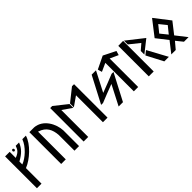

<svg xmlns="http://www.w3.org/2000/svg" viewBox="258 -2258 3606 3606"><g transform="rotate(-45 2061.0 -455.5)"><path d="M173 -428.1 177.7 -429.9C335.8 -491.3 554.1 -685.1 602.9 -860H508.9C454.6 -709.7 292.9 -570.8 182.6 -528.8L173 -525.2V-601.5L176.8 -603.7C304.4 -674.3 377.1 -745.2 421.6 -860H332.9C309.5 -798.6 292.8 -746.1 182.7 -702.8L173 -699.1V-860H51.1V-15H173ZM246 -803.8C259.5 -803.8 271.5 -816.4 271.5 -831.7C271.5 -847 259.5 -859.6 246 -859.6C232.5 -859.6 220.5 -847 220.5 -831.7C220.5 -816.4 232.5 -803.8 246 -803.8Z M817.4 -15V-751.3L826.5 -748.4C982.1 -698.2 1037.2 -583.6 1048.6 -434.1L1048.6 -433.8V-15H1170.5V-433.3C1162.5 -608 1047.1 -840.7 824.2 -860H695.5V-15ZM1170.5 -426 1170.5 -425.7C1170.5 -425.7 1170.5 -425.8 1170.5 -425.8Z M1346.2 -904 1292 -903.1 1291.5 -15H1413.4V-730.3L1601.7 -598.7L1601.8 -700.8ZM1616.3 -598.7 1804.6 -730.3V-15H1926.5L1926 -903.1L1871.8 -904L1616.2 -700.8Z M2010.6 -269.2 2060.5 -268.4C2176.9 -314 2291.3 -362.7 2407.8 -404.3L2425.2 -410.5L2221.6 -15H2336.8L2612.4 -542.2L2562.5 -543C2446.1 -497.4 2331.7 -448.7 2215.2 -407.1L2197.8 -400.9L2401.4 -796.4H2286.2Z M2740.1 -771.7 2905.2 -696.9 2930 -781.5 2686.9 -903.2 2435 -781.4 2459.8 -696.9 2624.9 -771.7V-15H2740.1Z M3334.9 -401.8 3255.1 -337.9 3427.8 -7.5H3548.6ZM3167.4 -718.2 3367.7 -557.7 3253.1 -458.9V-362.6L3499.5 -557.5L3167.1 -819.4ZM3022.4 -825.1V-15H3152.8V-826.9Z M3955.8 -444.4 3842.5 -304.2 3729.2 -444.4 3842.5 -584.5ZM3607 -444.4 3781.2 -222.2 3612.9 -7.4 3730 -6.9 3842.6 -140 3949.7 -7.5H4072L3903.8 -222.2L4078 -444.4L3842.5 -748.1Z"/></g></svg>

Font: Stormning
Style: Light
Weight: 400
Designer: Robert Jablonski, Mew Too
Foundry: Cannot Into Space Fonts
Version: Version 0.90